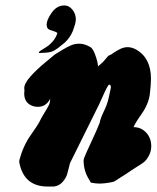

<svg xmlns="http://www.w3.org/2000/svg" viewBox="-20 -681 572 701"><path d="M335 -286.1 236.3 -86.9Q235.4 -85.9 232.4 -72.8Q229.5 -59.6 225.1 -44.9Q220.7 -30.3 208.5 -16.6Q196.3 -2.9 177.7 0H153.3Q68.4 0 50.8 -85.9Q49.8 -91.8 50.8 -96.7Q64.5 -148.4 92.3 -188Q120.1 -227.5 123 -234.4Q130.9 -251 141.6 -268.1Q152.3 -285.2 157.7 -295.9Q163.1 -306.6 163.1 -320.3Q148.4 -291 118.2 -291Q105.5 -291 94.7 -295.9Q68.4 -307.6 68.4 -339.8L69.3 -352.5Q69.3 -353.5 68.8 -355.5Q68.4 -357.4 68.4 -358.4Q68.4 -376 90.8 -401.4Q113.3 -426.8 146.5 -454.1Q179.7 -481.4 180.7 -482.4Q187.5 -486.3 205.6 -497.6Q223.6 -508.8 238.3 -515.1Q252.9 -521.5 269.5 -521.5Q289.1 -521.5 310.5 -508.8Q319.3 -503.9 328.1 -479.5Q336.9 -455.1 337.9 -438.5L356.4 -455.1L375 -476.6Q380.9 -480.5 384.8 -481.4Q386.7 -482.4 396.5 -489.3Q406.2 -496.1 419.4 -502.4Q432.6 -508.8 446.3 -508.8Q460.9 -508.8 477.5 -500Q531.2 -468.8 531.2 -393.6Q531.2 -373 527.3 -339.8Q523.4 -302.7 497.1 -265.1Q470.7 -227.5 467.8 -216.8Q495.1 -216.8 513.7 -196.8Q532.2 -176.8 532.2 -147.5Q532.2 -127.9 522.9 -111.3Q513.7 -94.7 503.4 -87.4Q493.2 -80.1 478 -70.8Q462.9 -61.5 459 -58.6Q453.1 -53.7 397.5 -18.6L394.5 -17.6Q391.6 -16.6 386.7 -15.6Q381.8 -14.6 375.5 -13.7Q369.1 -12.7 360.8 -11.7Q352.5 -10.7 344.7 -10.7Q330.1 -10.7 314.5 -13.7Q312.5 -13.7 311.5 -14.6Q310.5 -15.6 310.1 -16.6Q309.6 -17.6 308.6 -19.5Q307.6 -21.5 306.6 -23.4Q285.2 -55.7 285.2 -95.7Q285.2 -101.6 295.4 -124Q305.7 -146.5 320.8 -179.2Q335.9 -211.9 343.8 -232.4Q346.7 -249 358.9 -273.9Q371.1 -298.8 376 -320.3Q377.9 -328.1 379.9 -337.9Q381.8 -347.7 383.3 -353.5Q384.8 -359.4 384.8 -363.3Q384.8 -371.1 378.9 -372.1Q376 -372.1 369.1 -358.9Q362.3 -345.7 351.6 -321.3Q340.8 -296.9 335 -286.1ZM214.8 -661.1Q227.5 -661.1 237.3 -652.8Q247.1 -644.5 252 -633.3Q256.8 -622.1 256.8 -610.4Q256.8 -601.6 253.9 -591.8Q251 -582 246.1 -568.4Q232.4 -535.2 204.1 -515.6Q199.2 -511.7 192.4 -505.9Q177.7 -495.1 166.5 -491.7Q155.3 -488.3 122.1 -487.3Q122.1 -488.3 122.1 -489.3Q122.1 -492.2 130.4 -497.6Q138.7 -502.9 149.9 -509.8Q161.1 -516.6 172.9 -530.3Q184.6 -543.9 189.5 -560.5Q183.6 -565.4 172.4 -568.4Q161.1 -571.3 155.8 -575.7Q150.4 -580.1 150.4 -591.8Q150.4 -608.4 168.9 -634.8Q187.5 -661.1 214.8 -661.1Z"/></svg>

Font: Essays1743
Style: BoldItalic
Weight: 700
Italic angle: -10°
Designer: Based on the typeface in a 1743 English translation of the essays of Montaigne.  PostScript/TrueType font designed by Jo
Version: Version 002.100